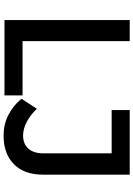

<svg xmlns="http://www.w3.org/2000/svg" viewBox="144 -884 745 1073"><g transform="rotate(90 516.5 -347.5)"><path d="M92 -700H210V-101H513V0H92ZM956 -215Q956 -110 897.5 -52.5Q839 5 738 5Q675 5 623 -21.5Q571 -48 532 -95L588 -181Q623 -144 662 -124Q701 -104 737 -104Q784 -104 810.5 -133.5Q837 -163 837 -218V-599H595V-700H956Z"/></g></svg>

Font: Alexandria
Style: Regular
Weight: 400
Designer: Mohamed Gaber
Foundry: Kief Type Foundry
Version: Version 5.100